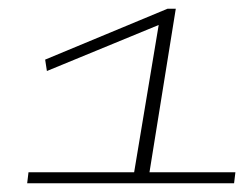

<svg xmlns="http://www.w3.org/2000/svg" viewBox="-20 -788 557 438"><path d="M42 -370 45 -395H286L342 -731L87 -626L83 -652L362 -768H381L321 -395H517L514 -370Z"/></svg>

Font: Georama ExtraExtended ExtraLight
Style: Italic
Weight: 200
Width: 8
Italic angle: -9°
Designer: Jean-Baptiste Levee
Foundry: Production Type
Version: Version 1.000